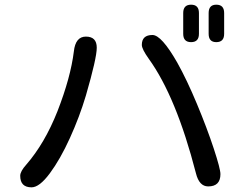

<svg xmlns="http://www.w3.org/2000/svg" viewBox="-20 -804 1040 811"><path d="M787.1 -784.2Q820.3 -784.2 820.3 -749V-661.1Q820.3 -626 787.1 -626Q753.9 -626 753.9 -661.1V-749Q753.9 -784.2 787.1 -784.2ZM893.6 -784.2Q926.8 -784.2 926.8 -749V-661.1Q926.8 -626 893.6 -626Q861.3 -626 861.3 -661.1V-749Q861.3 -784.2 893.6 -784.2ZM728.5 -540Q769.5 -466.8 812 -364.7Q854.5 -262.7 882.8 -176.8Q911.1 -90.8 911.1 -68.4Q911.1 -16.6 859.4 -16.6Q821.3 -16.6 807.6 -72.3Q724.6 -394.5 608.4 -555.7Q579.1 -596.7 579.1 -614.3Q579.1 -656.2 624 -656.2Q662.1 -656.2 728.5 -540ZM388.7 -602.5Q388.7 -558.6 342.8 -400.4Q316.4 -311.5 275.4 -221.2Q234.4 -130.9 190.4 -71.8Q146.5 -12.7 113.3 -12.7Q65.4 -12.7 65.4 -61.5Q65.4 -80.1 90.8 -108.4Q168.9 -198.2 222.7 -334Q278.3 -476.6 292 -586.9Q298.8 -649.4 342.8 -649.4Q388.7 -649.4 388.7 -602.5Z"/></svg>

Font: jf-openhuninn-1.1
Style: Regular
Weight: 400
Designer: [Kosugi Maru]
      Designed by Motoya company      

      [Varela Round]
      Joe Prince(Latin component); Avraham Co
Foundry: justfont CO.,LTD.
Version: 1.1